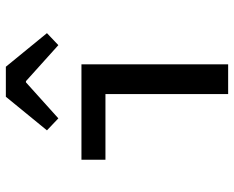

<svg xmlns="http://www.w3.org/2000/svg" viewBox="-90 -690 781 640"><g transform="rotate(-90 300.0 -370.5)"><path d="M306 0V-409H87V-489H405V0ZM225 -566 185 -604 297 -741H397L509 -604L469 -566L349 -674H345Z"/></g></svg>

Font: Source Code Pro Medium
Style: Regular
Weight: 500
Monospace: yes
Designer: Paul D. Hunt, Teo Tuominen
Foundry: Adobe Systems Incorporated
Version: Version 2.030;PS 1.000;hotconv 16.6.51;makeotf.lib2.5.65220